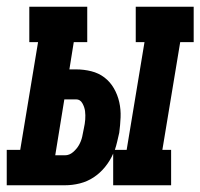

<svg xmlns="http://www.w3.org/2000/svg" viewBox="-60 -550 595 570"><path d="M-40 0V-105H0L53 -425H27V-530H199V-425H159L146 -344H166Q189 -344 211 -338.5Q233 -333 250 -320Q267 -307 278 -288Q289 -269 294 -247Q299 -225 298 -201.5Q297 -178 294 -156Q291 -143 288 -130Q285 -117 281 -105H316L369 -425H343V-530H515V-425H475L422 -105H448V0H276V-94Q267 -73 252 -54.5Q237 -36 218 -23.5Q199 -11 177 -5.5Q155 0 133 0ZM104 -89H133Q146 -89 157 -98.5Q168 -108 174.5 -119.5Q181 -131 184 -144Q187 -157 189 -169Q192 -182 193 -195Q194 -208 192.5 -220Q191 -232 184.5 -243.5Q178 -255 166 -255H131Z"/></svg>

Font: Iosevka Slab Extrabold Oblique
Style: Regular
Weight: 800
Italic angle: -9°
Monospace: yes
Designer: Belleve Invis
Foundry: Belleve Invis
Version: Version 11.1.1; ttfautohint (v1.8.3)